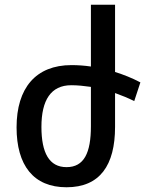

<svg xmlns="http://www.w3.org/2000/svg" viewBox="-20 -780 613 811"><path d="M466 -244V-387C494 -377 521 -366 547 -353L573 -432C537 -451 501 -465 466 -476V-760H364V-499C337 -503 309 -505 282 -505C131 -505 50 -408 50 -242C50 -82 121 11 261 11C402 11 466 -82 466 -244ZM281 -420C308 -420 336 -417 364 -413V-247C364 -134 335 -74 261 -74C188 -74 155 -134 155 -244C155 -357 195 -420 281 -420Z"/></svg>

Font: Noto Sans Armenian SemiCondensed Medium
Style: Regular
Weight: 500
Width: 4
Designer: Monotype Design Team
Foundry: Monotype Imaging Inc.
Version: Version 2.008